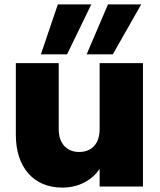

<svg xmlns="http://www.w3.org/2000/svg" viewBox="-20 -848 726 873"><path d="M243 -828 166 -601H285L395 -828ZM622 -828H471L374 -601H493ZM433 -260C433 -195 397 -157 340 -157C284 -157 247 -195 247 -260V-561H52V-235C52 -87 133 5 263 5C342 5 401 -32 433 -80V0H630V-561H433Z"/></svg>

Font: Poppins STUK1
Style: Regular
Weight: 400
Designer: Jonny Pinhorn (original), Sammy Jo Hughes (modified version)
Foundry: Type Mafia
Version: Version 1.002;hotconv 1.0.109;makeotfexe 2.5.65596